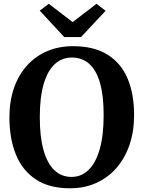

<svg xmlns="http://www.w3.org/2000/svg" viewBox="-20 -1000 771 1031"><path d="M360.2 11Q246.5 12.1 173.5 -35.9Q100.4 -84 65.5 -170.1Q30.6 -256.2 30.6 -369.3Q30.6 -457.1 55.2 -527.7Q79.8 -598.3 125.3 -648.5Q170.9 -698.6 233.6 -725.4Q296.3 -752.1 372.4 -752.1Q485.5 -751.7 558 -706.2Q630.5 -660.7 665.3 -577.8Q700.1 -494.9 700.1 -382.4Q700.1 -294.9 675.6 -222.9Q651.1 -150.9 605.9 -98.8Q560.7 -46.7 498.3 -18.2Q435.9 10.2 360.2 11ZM364.1 -50Q416.9 -50 455.6 -87.5Q494.2 -125 515.4 -199Q536.6 -272.9 536.6 -381.7Q536.6 -488 516.5 -556.3Q496.4 -624.7 458.2 -657.9Q420 -691.1 366 -691.1Q313.1 -691.1 274.5 -656.1Q235.9 -621.1 214.8 -549.7Q193.7 -478.4 193.7 -369.7Q193.7 -263.9 214 -192.9Q234.2 -121.9 272.3 -85.9Q310.4 -50 364.1 -50ZM325 -801 193.3 -943 242.1 -979.6 370.1 -881.4 498.2 -979.6 547 -942.2 415.2 -801Z"/></svg>

Font: Merriweather Light
Style: Regular
Weight: 300
Version: Version 2.100